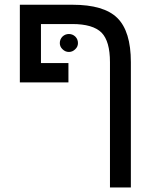

<svg xmlns="http://www.w3.org/2000/svg" viewBox="-20 -619 663 826"><path d="M292 -598.6Q426.8 -598.6 484.4 -542Q543 -484.4 543 -351.6Q543 -171.9 543 187.5Q520.5 187.5 453.1 187.5Q453.1 52.7 453.1 -351.6Q453.1 -441.4 417 -478.5Q379.9 -515.6 291 -515.6Q246.1 -515.6 156.2 -515.6Q156.2 -473.6 156.2 -347.7Q185.5 -347.7 274.4 -347.7Q274.4 -326.2 274.4 -264.6Q222.7 -264.6 65.4 -264.6Q65.4 -272.5 65.4 -285.2Q65.4 -320.3 65.4 -389.6Q65.4 -442.4 65.4 -598.6Q122.1 -598.6 292 -598.6ZM237.3 -433.6Q237.3 -450.2 249 -461.9Q260.7 -472.7 276.4 -472.7Q292 -472.7 303.7 -461.9Q315.4 -450.2 315.4 -433.6Q315.4 -418 303.7 -407.2Q292 -395.5 276.4 -395.5Q260.7 -395.5 249 -407.2Q237.3 -418 237.3 -433.6Z"/></svg>

Font: Noto Sans Hebrew DECATHLON 
Style: Regular
Weight: 400
Designer: Monotype Design team
Version: Version 1.03 uh